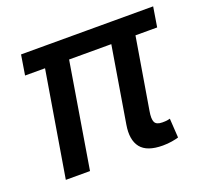

<svg xmlns="http://www.w3.org/2000/svg" viewBox="-100 -665 842 787"><g transform="rotate(-20 320.5 -271.0)"><path d="M483.9 3.9Q415 3.9 388.2 -30Q361.3 -64 372.1 -127.9L436.5 -516.6H542L480.5 -148.4Q474.6 -115.2 481.4 -100.6Q488.3 -85.9 514.2 -85.9Q527.3 -85.9 534.7 -86.9Q542 -87.9 547.9 -89.8L553.2 -5.9Q542.5 -2.4 523.9 0.7Q505.4 3.9 483.9 3.9ZM61.5 0 147.5 -516.6H252.4L167 0ZM50.8 -459 64.9 -545.9H641.1L627 -459Z"/></g></svg>

Font: Inter Medium
Style: Italic
Weight: 500
Italic angle: -9.3988°
Designer: Rasmus Andersson
Foundry: rsms
Version: Version 4.001;git-66647c0bb